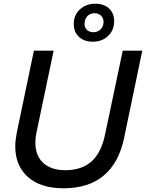

<svg xmlns="http://www.w3.org/2000/svg" viewBox="-20 -1001 784 1031"><path d="M62 -215Q62 -246 70 -288L162 -729H268L175 -285Q170 -263 170 -234Q170 -165 212.5 -126Q255 -87 331 -87Q417 -87 470 -133Q523 -179 544 -278L639 -729H744L646 -258Q618 -126 536.5 -58Q455 10 321 10Q198 10 130 -50.5Q62 -111 62 -215ZM376 -872Q376 -920 409 -950.5Q442 -981 492 -981Q538 -981 565.5 -955.5Q593 -930 593 -887Q593 -839 560.5 -808Q528 -777 478 -777Q432 -777 404 -803Q376 -829 376 -872ZM536 -882Q536 -904 522.5 -917Q509 -930 488 -930Q463 -930 448.5 -913.5Q434 -897 434 -872Q434 -852 447.5 -840Q461 -828 481 -828Q504 -828 519.5 -842.5Q535 -857 536 -882Z"/></svg>

Font: Mona Sans Medium
Style: Italic
Weight: 500
Italic angle: -11.7°
Designer: Deni Anggara
Foundry: GitHub
Version: Version 2.000